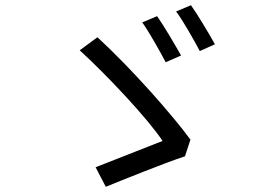

<svg xmlns="http://www.w3.org/2000/svg" viewBox="-20 -763 1040 737"><path d="M583 -701 526 -677C552 -641 594 -566 616 -524L675 -550C653 -589 608 -666 583 -701ZM713 -743 656 -719C683 -683 724 -610 747 -567L805 -593C783 -633 738 -708 713 -743ZM690 -163 711 -227C645 -318 482 -503 354 -620L286 -570C391 -474 548 -307 604 -222C549 -200 409 -145 347 -121L386 -46C453 -73 608 -136 690 -163Z"/></svg>

Font: Noto Sans CJK SC Regular
Style: Regular
Weight: 400
Designer: Ryoko NISHIZUKA (kana & ideographs); Paul D. Hunt (Latin, Greek & Cyrillic); Wenlong ZHANG (bopomofo); Sandoll Communica
Foundry: Adobe Systems Incorporated
Version: Version 1.004;PS 1.004;hotconv 1.0.82;makeotf.lib2.5.63406